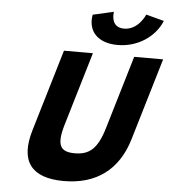

<svg xmlns="http://www.w3.org/2000/svg" viewBox="-69 -1166 1101 1242"><g transform="rotate(5 482.0 -544.5)"><path d="M829.7 -1104C829.7 -1104 788.1 -1001 694.1 -1001C600.1 -1001 619.7 -1104 619.7 -1104L484.5 -1073C464.6 -966 532.6 -892 661.6 -892C790.6 -892 902.6 -966 946.5 -1073ZM775.7 -825H963.7L805.2 -293C744.5 -89 601.5 15 391.5 15C181.5 15 100.5 -89 161.2 -293L319.7 -825H507.7L365.6 -348C324.5 -210 354.6 -170 446.6 -170C538.6 -170 592.5 -210 633.6 -348Z"/></g></svg>

Font: Hussar
Style: BdOblThree
Weight: 700
Foundry: Cannot Into Space Fonts
Version: Version 2.00